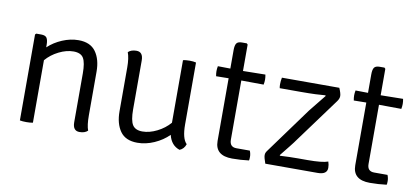

<svg xmlns="http://www.w3.org/2000/svg" viewBox="-63 -855 2336 1074"><g transform="rotate(10 1105.0 -318.0)"><path d="M463 -343V-95Q463 -38 474 -10Q458 6 427 6Q389 6 389 -43V-320Q389 -381 374 -406.5Q359 -432 317 -432Q277 -432 234 -410.5Q191 -389 162 -355V0Q147 3 125 3Q103 3 88 0V-488L94 -494H122Q146 -494 154 -481.5Q162 -469 162 -442V-428Q196 -460 242 -479.5Q288 -499 334 -499Q401 -499 432 -456Q463 -413 463 -343Z M628 -147V-396Q628 -449 616 -481Q633 -497 663 -497Q701 -497 701 -448V-171Q701 -108 717 -83Q733 -58 773 -58Q813 -58 856 -79.5Q899 -101 928 -135V-490Q934 -492 944 -493Q954 -494 965 -494Q976 -494 985.5 -493Q995 -492 1002 -490V-138Q1002 -58 1030 -31Q1021 -3 996 7Q947 -9 933 -67Q899 -33 851.5 -12Q804 9 756 9Q689 9 658.5 -34Q628 -77 628 -147Z M1396 -491Q1399 -476 1399 -462.5Q1399 -449 1396 -434L1269 -435V-99Q1269 -57 1308 -57H1384Q1391 -40 1391 -23Q1391 -6 1389 -2Q1343 4 1294 4Q1197 4 1197 -79V-435L1126 -434Q1123 -449 1123 -462.5Q1123 -476 1126 -491L1197 -490V-595Q1197 -622 1205 -633.5Q1213 -645 1236 -645H1263L1269 -639V-489Z M1483 -77 1671 -335 1749 -432 1746 -435Q1726 -433 1691.5 -431.5Q1657 -430 1608 -430H1488Q1486 -440 1486 -452Q1486 -461 1487 -471Q1488 -481 1490 -490H1816Q1829 -460 1829 -445Q1829 -430 1817 -414L1632 -162Q1621 -146 1601 -121Q1581 -96 1553 -61L1556 -58Q1608 -61 1656 -61H1711Q1795 -61 1827 -73Q1833 -56 1833 -38Q1833 0 1779 0H1482Q1476 -17 1473 -28Q1470 -39 1470 -47Q1470 -55 1473 -61.5Q1476 -68 1483 -77Z M2178 -491Q2181 -476 2181 -462.5Q2181 -449 2178 -434L2051 -435V-99Q2051 -57 2090 -57H2166Q2173 -40 2173 -23Q2173 -6 2171 -2Q2125 4 2076 4Q1979 4 1979 -79V-435L1908 -434Q1905 -449 1905 -462.5Q1905 -476 1908 -491L1979 -490V-595Q1979 -622 1987 -633.5Q1995 -645 2018 -645H2045L2051 -639V-489Z"/></g></svg>

Font: Signika
Style: Light
Weight: 300
Designer: Anna Giedrys
Foundry: Anna Giedrys
Version: Version 1.001